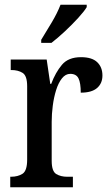

<svg xmlns="http://www.w3.org/2000/svg" viewBox="-20 -786 463 806"><path d="M23 0V-44H26Q55 -44 74.5 -56.5Q94 -69 94 -116V-424Q94 -468 75 -480Q56 -492 28 -492H25V-536H176L191 -434H195Q213 -482 240 -514Q267 -546 320 -546Q366 -546 388 -525Q410 -504 410 -469Q410 -436 387.5 -416.5Q365 -397 319 -397Q319 -438 309.5 -457Q300 -476 275 -476Q255 -476 240 -457Q225 -438 215.5 -407.5Q206 -377 201.5 -342Q197 -307 197 -275V-111Q197 -67 216 -55.5Q235 -44 262 -44H286V0ZM153 -619Q174 -653 197.5 -692.5Q221 -732 234 -766H344V-756Q334 -739 308.5 -711Q283 -683 252.5 -654.5Q222 -626 196 -606H153Z"/></svg>

Font: Noto Serif Tamil Condensed Medium
Style: Regular
Weight: 500
Width: 3
Designer: Indian Type Foundry, Tom Grace, and the Monotype Design Team
Foundry: Monotype Imaging Inc.
Version: Version 2.004; ttfautohint (v1.8.4.7-5d5b)